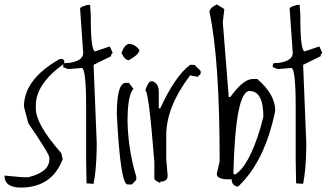

<svg xmlns="http://www.w3.org/2000/svg" viewBox="-50 -828 1475 867"><path d="M232.9 -562 240.2 -554.2V-541Q111.8 -450.2 111.8 -352.1V-337.9Q111.8 -266.1 227.1 -136.2L232.9 -108.9Q184.1 19 43.9 19Q-29.8 19 -29.8 -35.2L50.8 -27.8H78.1Q172.9 -50.8 172.9 -108.9V-116.2Q172.9 -132.8 78.1 -271L58.1 -346.2Q58.1 -470.2 220.2 -562Z M341.8 -805.2 356.9 -806.2 359.9 -757.8V-751Q359.9 -596.2 379.9 -596.2L445.8 -618.2Q452.6 -604 459 -588.9Q446.8 -578.1 453.6 -575.2L372.6 -535.2L386.7 -184.1V-157.2Q384.8 -58.1 372.6 2L340.8 0L338.9 -105V-272V-346.2Q338.9 -521 318.8 -521L256.8 -516.1L234.9 -524.9L236.8 -541L248.5 -543.9H261.7Q325.7 -553.2 325.7 -588.9L311.5 -791L318.8 -796.9Z M531.7 -629.9Q557.6 -629.9 579.6 -603Q579.6 -583 531.7 -556.2Q513.7 -556.2 498.5 -588.9Q511.7 -626 531.7 -629.9ZM531.7 -454.1 552.7 -426.8Q525.9 -399.9 525.9 -278.8Q528.8 -150.9 565.4 -29.8V-16.1L545.9 4.9H525.9Q493.7 4.9 477.5 -313Q477.5 -454.1 518.6 -454.1Z M808.6 -535.2H828.6L856 -507.8V-494.1L841.8 -481L808.6 -487.8Q700.7 -345.2 700.7 -217.8V-109.9L707 -35.2Q707 -7.8 673.8 -7.8V-2Q647 -12.2 647 -22V-96.2Q621.6 -419.9 606 -419.9Q619.6 -460.9 632.8 -460.9H639.6Q667 -450.2 667 -413.1V-338.9H673.8Q740.7 -484.9 808.6 -535.2Z M929.2 -808.1 962.9 -787.1 956.1 -727.1 982.9 -390.1H990.2Q1048.8 -471.2 1090.8 -471.2H1111.8Q1192.9 -401.9 1192.9 -328.1Q1147 -104 1031.2 8.8L1022.9 15.1Q996.1 8.8 996.1 -18.1H982.9Q933.1 -18.1 929.2 -39.1V-44.9L941.9 -99.1Q941.9 -560.1 896 -773.9Q896 -792 929.2 -808.1ZM1003.9 -44.9 1010.3 -39.1Q1073.2 -76.2 1125 -247.1L1139.2 -300.8Q1139.2 -417 1077.1 -417Q1013.2 -417 1003.9 -44.9Z M1288.1 -805.2 1303.2 -806.2 1306.2 -757.8V-751Q1306.2 -596.2 1326.2 -596.2L1392.1 -618.2Q1398.9 -604 1405.3 -588.9Q1393.1 -578.1 1399.9 -575.2L1318.8 -535.2L1333 -184.1V-157.2Q1331.1 -58.1 1318.8 2L1287.1 0L1285.2 -105V-272V-346.2Q1285.2 -521 1265.1 -521L1203.1 -516.1L1181.2 -524.9L1183.1 -541L1194.8 -543.9H1208Q1272 -553.2 1272 -588.9L1257.8 -791L1265.1 -796.9Z"/></svg>

Font: Loved by the King
Style: Regular
Weight: 400
Designer: Kimberly Geswein
Foundry: Kimberly Geswein
Version: Version 1.002 2006